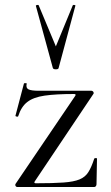

<svg xmlns="http://www.w3.org/2000/svg" viewBox="-20 -750 445 770"><path d="M42 -12 282 -366Q286 -373 277 -373Q204 -373 159 -366.5Q114 -360 89.5 -341Q65 -322 53 -284Q52 -281 46.5 -282.5Q41 -284 42 -286L76 -415Q77 -417 83 -416.5Q89 -416 87 -414Q83 -397 94.5 -391.5Q106 -386 135 -386Q171 -386 223.5 -386Q276 -386 347 -386Q351 -386 354 -382Q357 -378 355 -374L119 -22Q115 -15 124 -15Q193 -15 234.5 -18Q276 -21 299 -30.5Q322 -40 334.5 -60Q347 -80 358 -114Q359 -116 364 -116Q369 -116 369 -114L367 -11Q367 -7 364.5 -3.5Q362 0 358 0Q311 0 258 0Q205 0 152 0Q99 0 49 0Q45 0 42.5 -4Q40 -8 42 -12ZM124 -726Q123 -729 128.5 -730Q134 -731 135 -729L204 -564L272 -729Q274 -731 279 -730Q284 -729 282 -726L215 -477Q214 -472 204 -472Q194 -472 192 -477Z"/></svg>

Font: Cormorant Light
Style: Regular
Weight: 400
Version: Version 4.000